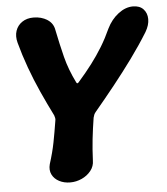

<svg xmlns="http://www.w3.org/2000/svg" viewBox="-51 -738 696 799"><g transform="rotate(-5 296.5 -338.5)"><path d="M210.6 15Q185 15 164.7 4.5Q144.4 -6 135 -24.8Q125.6 -43.6 132 -68.2Q147.2 -115.8 155.2 -157.1Q163.2 -198.4 170.6 -245Q172.2 -252 171.1 -257.5Q170 -263 168 -268.8Q143 -318.6 119.3 -371Q95.6 -423.4 76.1 -477.1Q56.6 -530.8 42.6 -583Q35.2 -610.8 42.7 -633.1Q50.2 -655.4 69.8 -668.7Q89.4 -682 117 -682Q150.2 -682 174.8 -666.3Q199.4 -650.6 204 -621.6Q216.2 -561.2 229.8 -507.4Q243.4 -453.6 271.4 -397.2Q275.2 -389.6 281.4 -397.2Q314 -434.2 339.3 -467.6Q364.6 -501 385.6 -535.4Q406.6 -569.8 424.4 -609.2Q442.6 -646.2 472.4 -669.1Q502.2 -692 533.4 -692Q561.8 -692 577.1 -675.7Q592.4 -659.4 592.7 -634.2Q593 -609 576.6 -581.2Q544.4 -529 505.7 -475.9Q467 -422.8 425.4 -370.7Q383.8 -318.6 342 -268.8Q337 -263 334.6 -257.5Q332.2 -252 330.6 -245Q323.2 -198.4 318.6 -157.1Q314 -115.8 312 -68.2Q312 -43.6 296.9 -24.8Q281.8 -6 258.7 4.5Q235.6 15 210.6 15Z"/></g></svg>

Font: Winky Sans
Style: Italic
Weight: 400
Italic angle: -8.97852°
Designer: Simon Atzbach
Foundry: typofactur
Version: Version 1.205